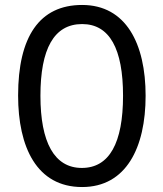

<svg xmlns="http://www.w3.org/2000/svg" viewBox="-20 -744 659 774"><path d="M567 -358C567 -568 488 -724 311 -724C139 -724 53 -596 53 -359C53 -151 128 10 311 10C488 10 567 -148 567 -358ZM143 -358C143 -546 197 -647 311 -647C422 -647 476 -547 476 -358C476 -168 421 -67 310 -67C199 -67 143 -170 143 -358Z"/></svg>

Font: Noto Sans Georgian Condensed
Style: Regular
Weight: 400
Width: 3
Designer: Monotype Design Team, Akaki Razmadze
Foundry: Google LLC
Version: Version 2.005